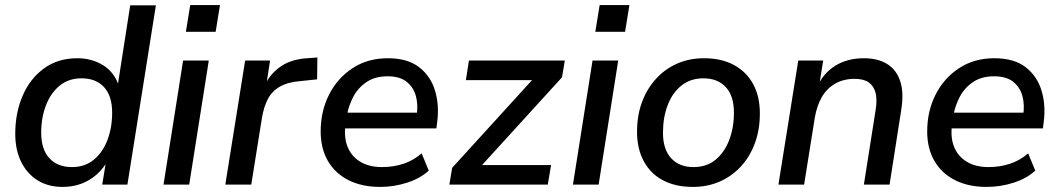

<svg xmlns="http://www.w3.org/2000/svg" viewBox="-20 -726 4162 755"><path d="M226 9Q170 9 128.5 -16.5Q87 -42 63.5 -89Q40 -136 40 -200Q40 -282 69 -349.5Q98 -417 153 -457Q208 -497 284 -497Q342 -497 387 -468.5Q432 -440 449 -383L442 -384L492 -705H593L481 0H382L398 -98H406Q388 -65 361.5 -41Q335 -17 301 -4Q267 9 226 9ZM263 -69Q314 -69 349 -98Q384 -127 402.5 -175.5Q421 -224 421 -283Q421 -349 389 -383.5Q357 -418 301 -418Q250 -418 215 -389.5Q180 -361 161 -312.5Q142 -264 142 -204Q142 -139 174 -104Q206 -69 263 -69Z M711 -601 728 -706H845L828 -601ZM623 0 700 -488H801L724 0Z M866 0 944 -488H1042L1024 -371H1013Q1032 -425 1076 -459Q1120 -493 1188 -497L1228 -500L1227 -414L1160 -407Q1111 -403 1080 -385Q1049 -367 1033 -336Q1017 -305 1010 -262L968 0Z M1475 9Q1403 9 1350.5 -17.5Q1298 -44 1269.5 -93Q1241 -142 1241 -209Q1241 -289 1274 -354Q1307 -419 1366.5 -458Q1426 -497 1505 -497Q1583 -497 1628.5 -461.5Q1674 -426 1691 -368.5Q1708 -311 1699 -245L1696 -221H1321L1329 -283H1636L1618 -269Q1625 -313 1615.5 -348Q1606 -383 1579 -404.5Q1552 -426 1504 -426Q1455 -426 1421.5 -403.5Q1388 -381 1369.5 -346Q1351 -311 1344 -272L1340 -245Q1331 -191 1345.5 -152Q1360 -113 1395 -91Q1430 -69 1482 -69Q1527 -69 1566.5 -82Q1606 -95 1638 -123L1666 -55Q1632 -24 1580.5 -7.5Q1529 9 1475 9Z M1747 0 1758 -66 2094 -435 2097 -411H1812L1824 -488H2201L2190 -422L1851 -50L1847 -77H2147L2134 0Z M2321 -601 2338 -706H2455L2438 -601ZM2233 0 2310 -488H2411L2334 0Z M2705 9Q2636 9 2587 -17Q2538 -43 2511.5 -92Q2485 -141 2485 -208Q2485 -272 2504.5 -324.5Q2524 -377 2559.5 -416Q2595 -455 2643 -476Q2691 -497 2748 -497Q2817 -497 2866 -470.5Q2915 -444 2941.5 -395.5Q2968 -347 2968 -280Q2968 -216 2948.5 -163Q2929 -110 2893.5 -71.5Q2858 -33 2810 -12Q2762 9 2705 9ZM2707 -69Q2759 -69 2794 -98Q2829 -127 2847.5 -175.5Q2866 -224 2866 -283Q2866 -349 2834 -383.5Q2802 -418 2746 -418Q2695 -418 2659.5 -389.5Q2624 -361 2605.5 -312.5Q2587 -264 2587 -204Q2587 -139 2619 -104Q2651 -69 2707 -69Z M3041 0 3119 -488H3217L3200 -382H3192Q3217 -438 3264.5 -467.5Q3312 -497 3377 -497Q3431 -497 3467.5 -475Q3504 -453 3519.5 -408Q3535 -363 3524 -294L3478 0H3377L3423 -292Q3430 -334 3423 -361Q3416 -388 3396 -402Q3376 -416 3341 -416Q3297 -416 3264 -397Q3231 -378 3211.5 -344Q3192 -310 3184 -263L3142 0Z M3860 9Q3788 9 3735.5 -17.5Q3683 -44 3654.5 -93Q3626 -142 3626 -209Q3626 -289 3659 -354Q3692 -419 3751.5 -458Q3811 -497 3890 -497Q3968 -497 4013.5 -461.5Q4059 -426 4076 -368.5Q4093 -311 4084 -245L4081 -221H3706L3714 -283H4021L4003 -269Q4010 -313 4000.5 -348Q3991 -383 3964 -404.5Q3937 -426 3889 -426Q3840 -426 3806.5 -403.5Q3773 -381 3754.5 -346Q3736 -311 3729 -272L3725 -245Q3716 -191 3730.5 -152Q3745 -113 3780 -91Q3815 -69 3867 -69Q3912 -69 3951.5 -82Q3991 -95 4023 -123L4051 -55Q4017 -24 3965.5 -7.5Q3914 9 3860 9Z"/></svg>

Font: Nunito Sans 12pt SemiBold
Style: Italic
Weight: 600
Italic angle: -9°
Designer: Vernon Adams
Foundry: Vernon Adams
Version: Version 3.101;gftools[0.9.27]